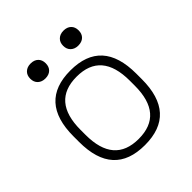

<svg xmlns="http://www.w3.org/2000/svg" viewBox="-191 -836 982 982"><g transform="rotate(-45 300.0 -344.5)"><path d="M300 10Q73 10 73 -240V-280Q73 -530 300 -530Q527 -530 527 -280V-240Q527 10 300 10ZM300 -35Q478 -35 478 -242V-278Q478 -485 300 -485Q122 -485 122 -278V-242Q122 -35 300 -35ZM181 -591Q156 -591 140.5 -605.5Q125 -620 125 -645Q125 -670 140.5 -684.5Q156 -699 181 -699Q207 -699 222 -684.5Q237 -670 237 -645Q237 -620 222 -605.5Q207 -591 181 -591ZM419 -591Q394 -591 378.5 -605.5Q363 -620 363 -645Q363 -670 378.5 -684.5Q394 -699 419 -699Q445 -699 460 -684.5Q475 -670 475 -645Q475 -620 460 -605.5Q445 -591 419 -591Z"/></g></svg>

Font: M PLUS Code Latin 60 Light
Style: Regular
Weight: 300
Width: 7
Monospace: yes
Designer: Coji Morishita
Foundry: UNDERFOREST DESIGN
Version: Version 1.005; ttfautohint (v1.8.3)